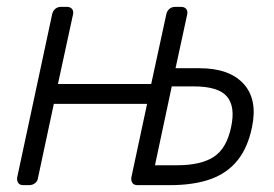

<svg xmlns="http://www.w3.org/2000/svg" viewBox="-20 -540 799 560"><path d="M48 0Q38 0 33.5 -6Q29 -12 30 -22L132 -498Q134 -508 141 -514Q148 -520 158 -520H175Q185 -520 190 -514Q195 -508 193 -498L149 -295H421L465 -498Q467 -508 474 -514Q481 -520 491 -520H508Q518 -520 523 -514Q528 -508 526 -498L492 -341H562Q649 -341 690.5 -295.5Q732 -250 715 -169Q703 -110 673 -72.5Q643 -35 594 -17.5Q545 0 475 0H381Q371 0 366.5 -6Q362 -12 363 -22L409 -237H137L91 -22Q90 -12 82.5 -6Q75 0 65 0ZM432 -58H496Q566 -58 603.5 -82.5Q641 -107 654 -169Q667 -229 642 -258.5Q617 -288 545 -288H481Z"/></svg>

Font: Rubik Light
Style: Italic
Weight: 300
Italic angle: -12°
Designer: Hubert and Fischer
Foundry: Hubert and Fischer
Version: Version 2.300;gftools[0.9.30]